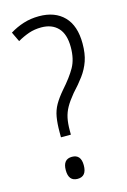

<svg xmlns="http://www.w3.org/2000/svg" viewBox="-114 -779 557 842"><g transform="rotate(-15 165.0 -357.5)"><path d="M107 -210Q107 -249 112 -278Q117 -307 131 -331.5Q145 -356 169 -384Q210 -430 230.5 -466.5Q251 -503 251 -557Q251 -616 223.5 -645Q196 -674 148 -674Q117 -674 91 -665Q65 -656 39 -641L18 -685Q47 -703 80 -713.5Q113 -724 151 -724Q223 -724 264 -682Q305 -640 305 -559Q305 -513 293.5 -480Q282 -447 261 -418.5Q240 -390 211 -359Q187 -330 174.5 -307.5Q162 -285 157 -261Q152 -237 152 -205V-186H107ZM90 -41Q90 -91 131 -91Q172 -91 172 -42Q172 9 131 9Q90 9 90 -41Z"/></g></svg>

Font: Noto Sans Condensed Light
Style: Regular
Weight: 300
Width: 3
Designer: Monotype Design Team
Foundry: Monotype Imaging Inc.
Version: Version 2.013; ttfautohint (v1.8.4.7-5d5b)